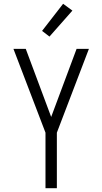

<svg xmlns="http://www.w3.org/2000/svg" viewBox="-20 -993 540 1013"><path d="M220 0V-293L51 -735H116L250 -376L384 -735H449L280 -293V0ZM241 -800 202 -830 313 -973 362 -937Z"/></svg>

Font: Iosevka Light
Style: Regular
Weight: 300
Monospace: yes
Designer: Belleve Invis
Foundry: Belleve Invis
Version: Version 32.5.0; ttfautohint (v1.8.4)